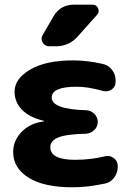

<svg xmlns="http://www.w3.org/2000/svg" viewBox="-20 -787 557 817"><path d="M290 10Q167 10 101.5 -31Q36 -72 36 -140Q36 -189 72 -226Q108 -263 165 -270Q167 -270 167 -272Q167 -273 166 -273Q104 -288 73 -320.5Q42 -353 42 -397Q42 -452 108.5 -491Q175 -530 290 -530Q352 -530 417 -515Q441 -510 456.5 -490Q472 -470 472 -444V-439Q472 -418 455.5 -406.5Q439 -395 418 -400Q355 -418 307 -418Q200 -418 200 -372Q200 -322 347 -318Q367 -317 381.5 -302.5Q396 -288 396 -268Q396 -248 381 -233.5Q366 -219 346 -218Q261 -216 227.5 -202Q194 -188 194 -161Q194 -107 299 -107Q366 -107 427 -122Q447 -127 464 -114.5Q481 -102 481 -81V-77Q481 -52 466 -31.5Q451 -11 427 -6Q353 10 290 10ZM294 -767H374Q391 -767 397.5 -751.5Q404 -736 393 -724L311 -632Q274 -590 217 -590H190Q171 -590 161.5 -606Q152 -622 162 -639L208 -718Q237 -767 294 -767Z"/></svg>

Font: Rounded Mplus 1c ExtraBold
Style: Regular
Weight: 800
Version: Version 1.059.20150529